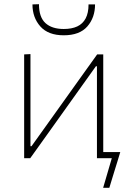

<svg xmlns="http://www.w3.org/2000/svg" viewBox="-20 -753 612 914"><path d="M471 141 514 -6 526.5 0H446.5V-29Q468 -29 498.8 -29Q529.5 -29 552.5 -29Q546 -7.5 539.5 14Q533 35.5 526 57.5Q519.5 78.5 513.2 99.2Q507 120 500.5 141ZM95 0Q95 -56.5 95 -108.5Q95 -160.5 95 -221V-271Q95 -311.5 95 -348.2Q95 -385 95 -420.8Q95 -456.5 95 -494L125 -495.5Q125 -458 125 -422Q125 -386 125 -349Q125 -312 125 -271V-57H130L267 -248.5Q310.5 -309.5 354.8 -371.5Q399 -433.5 442.5 -494H471.5Q471.5 -456.5 471.5 -420.8Q471.5 -385 471.5 -348.2Q471.5 -311.5 471.5 -271V-221Q471.5 -160.5 471.5 -108.5Q471.5 -56.5 471.5 0H441.5Q441.5 -56.5 441.5 -108.5Q441.5 -160.5 441.5 -221V-437.5H436.5L300.5 -247Q256.5 -185 212.2 -123.2Q168 -61.5 124 0ZM283.5 -585Q209.5 -585 172 -627.2Q134.5 -669.5 134.5 -732L165.5 -733Q165.5 -671.5 196.2 -643.2Q227 -615 283.5 -615Q321.5 -615 347.8 -627.2Q374 -639.5 387.8 -665.5Q401.5 -691.5 401.5 -732H432.5Q432.5 -669.5 395.8 -627.2Q359 -585 283.5 -585Z"/></svg>

Font: Commissioner Thin
Style: Regular
Weight: 100
Designer: Kostas Bartsokas
Foundry: Kostas Bartsokas
Version: Version 1.001;gftools[0.9.23]